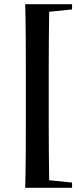

<svg xmlns="http://www.w3.org/2000/svg" viewBox="-20 -735 382 914"><path d="M100 159Q102 82 102.5 2Q103 -78 103 -158V-398Q103 -477 102.5 -556.5Q102 -636 100 -715H323V-690L214 -679Q213 -615 212.5 -539Q212 -463 212 -398V-158Q212 -95 212.5 -18.5Q213 58 214 123L323 134V159Z"/></svg>

Font: DeepMind Serif Display
Style: Regular
Weight: 400
Designer: Frank Grießhammer / Modifications: Colophon Foundry
Foundry: Colophon Foundry
Version: Version 5.003; ttfautohint (v1.8.2)